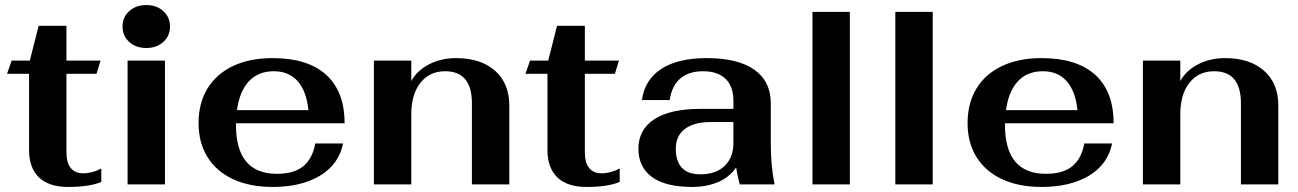

<svg xmlns="http://www.w3.org/2000/svg" viewBox="-20 -730 5136 760"><path d="M95 -137V-438H8L26 -490H98L133 -628H243V-490H378L362 -438H243V-127Q243 -86 260 -65Q277 -44 309 -44Q345 -44 381 -63V-10Q335 10 249 10Q174 10 134.5 -27.5Q95 -65 95 -137Z M465 -625Q465 -662 491.5 -686Q518 -710 559 -710Q600 -710 626.5 -686Q653 -662 653 -625Q653 -588 626.5 -564Q600 -540 559 -540Q518 -540 491.5 -564Q465 -588 465 -625ZM485 -490H633V0H485Z M1228 -162H1338Q1321 -79 1246.5 -34.5Q1172 10 1059 10Q969 10 903 -20.5Q837 -51 801.5 -108Q766 -165 766 -243Q766 -322 801.5 -380Q837 -438 903 -469Q969 -500 1059 -500Q1198 -500 1271 -434Q1344 -368 1344 -242H914V-236Q914 -42 1076 -42Q1144 -42 1180.5 -72Q1217 -102 1228 -162ZM918 -294H1201Q1193 -370 1158 -409Q1123 -448 1064 -448Q1002 -448 965 -408Q928 -368 918 -294Z M1460 -490H1608V-409Q1631 -451 1678.5 -475.5Q1726 -500 1785 -500Q1883 -500 1939.5 -450Q1996 -400 1996 -312V0H1848V-321Q1848 -448 1742 -448Q1680 -448 1644 -402Q1608 -356 1608 -278V0H1460Z M2147 -137V-438H2060L2078 -490H2150L2185 -628H2295V-490H2430L2414 -438H2295V-127Q2295 -86 2312 -65Q2329 -44 2361 -44Q2397 -44 2433 -63V-10Q2387 10 2301 10Q2226 10 2186.5 -27.5Q2147 -65 2147 -137Z M2507 -141Q2507 -217 2570 -258Q2633 -299 2752 -299H2883V-332Q2883 -388 2852 -418Q2821 -448 2763 -448Q2706 -448 2672.5 -419Q2639 -390 2631 -334H2521Q2532 -415 2598 -457.5Q2664 -500 2777 -500Q2901 -500 2966 -454Q3031 -408 3031 -321V-163Q3031 -72 3046 0H2908Q2898 -38 2894 -67Q2865 -26 2819.5 -8Q2774 10 2721 10Q2614 10 2560.5 -29.5Q2507 -69 2507 -141ZM2883 -163V-247H2794Q2727 -247 2691 -219.5Q2655 -192 2655 -142Q2655 -91 2679.5 -65.5Q2704 -40 2752 -40Q2814 -40 2848.5 -73.5Q2883 -107 2883 -163Z M3196 -683H3344V0H3196Z M3524 -683H3672V0H3524Z M4272 -162H4382Q4365 -79 4290.5 -34.5Q4216 10 4103 10Q4013 10 3947 -20.5Q3881 -51 3845.5 -108Q3810 -165 3810 -243Q3810 -322 3845.5 -380Q3881 -438 3947 -469Q4013 -500 4103 -500Q4242 -500 4315 -434Q4388 -368 4388 -242H3958V-236Q3958 -42 4120 -42Q4188 -42 4224.5 -72Q4261 -102 4272 -162ZM3962 -294H4245Q4237 -370 4202 -409Q4167 -448 4108 -448Q4046 -448 4009 -408Q3972 -368 3962 -294Z M4504 -490H4652V-409Q4675 -451 4722.5 -475.5Q4770 -500 4829 -500Q4927 -500 4983.5 -450Q5040 -400 5040 -312V0H4892V-321Q4892 -448 4786 -448Q4724 -448 4688 -402Q4652 -356 4652 -278V0H4504Z"/></svg>

Font: Fahkwang
Style: Bold
Weight: 700
Designer: Suppakit Chalermlarp | Katatrad Co.,Ltd.
Foundry: Cadson Demak Co.,Ltd.
Version: Version 1.000; ttfautohint (v1.6)